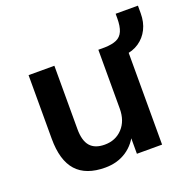

<svg xmlns="http://www.w3.org/2000/svg" viewBox="-116 -748 873 874"><g transform="rotate(-20 320.5 -311.0)"><path d="M250 10Q157 10 111 -40.9Q65 -91.9 65 -197V-505H190V-198Q190 -142 213 -115.5Q236 -89 283.3 -89Q336 -89 369.5 -124.8Q403 -160.7 403 -220V-505H528V0H406V-103H420Q398 -49 353.7 -19.5Q309.4 10 250 10ZM506 -441 434 -486V-505Q470 -506 491.5 -515.5Q513 -525 523 -548Q533 -571 533 -611V-632H641V-595Q641 -552 624.5 -519Q608 -486 578 -465.5Q548 -445 506 -441Z"/></g></svg>

Font: Mulish ExtraLight
Style: Regular
Weight: 200
Designer: Vernon Adams
Foundry: Vernon Adams
Version: Version 3.603